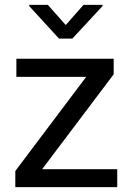

<svg xmlns="http://www.w3.org/2000/svg" viewBox="-20 -770 536 790"><path d="M43 0ZM153.3 -73.7H462.4V0H43V-66.4L334.5 -453.6H47.4V-528.3H447.8V-464.4ZM250.5 -667 323.7 -750H401.9V-745.1L277.8 -611.3H222.7L100.1 -745.1V-750H176.8Z"/></svg>

Font: Roboto
Style: Regular
Weight: 400
Designer: Google
Version: Version 2.134; 2016; ttfautohint (v1.6)